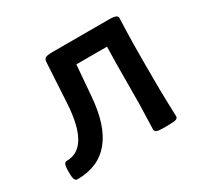

<svg xmlns="http://www.w3.org/2000/svg" viewBox="-102 -541 699 676"><g transform="rotate(-30 247.5 -203.0)"><path d="M34.7 12.7Q27.8 12.7 24.2 5.9Q20.5 -1 20.5 -23.4Q20.5 -48.8 24.2 -55.7Q27.8 -62.5 34.7 -62.5Q126.5 -62.5 136.7 -236.8L146 -399.9Q147 -412.1 154.3 -415.8Q161.6 -419.4 184.1 -419.4H409.2Q431.6 -419.4 439 -415.8Q446.3 -412.1 446.3 -405.8Q446.3 -392.6 444.6 -353.8Q442.9 -314.9 442.9 -207Q442.9 -98.6 444.6 -58.6Q446.3 -18.6 446.3 -5.4Q446.3 1 439 4.4Q431.6 7.8 389.6 7.8Q367.2 7.8 359.9 4.4Q352.5 1 352.5 -5.4Q352.5 -18.6 354.2 -58.6Q356 -98.6 356 -170.9Q356 -282.7 357.9 -339.8H233.4L223.1 -214.4Q205.1 12.7 34.7 12.7Z"/></g></svg>

Font: Bainsley
Style: Regular
Weight: 400
Designer: Paul James MIller
Foundry: High-Logic / Made with FontCreator
Version: Version 1.411;March 28, 2021;FontCreator 13.0.0.2683 64-bit